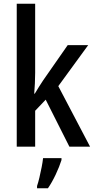

<svg xmlns="http://www.w3.org/2000/svg" viewBox="-20 -780 502 1021"><path d="M167 -392Q167 -365 165.5 -336.5Q164 -308 162 -282H165Q175 -299 187 -318Q199 -337 209 -352L340 -540H449L290 -322L459 0H349L223 -250L167 -191V0H69V-760H167ZM307 71Q296 106 276.5 147.5Q257 189 235 221H177V209Q183 192 189.5 164.5Q196 137 201.5 109Q207 81 209 61H307Z"/></svg>

Font: Noto Sans Myanmar Condensed Medium
Style: Regular
Weight: 500
Width: 3
Designer: Monotype Design Team
Foundry: Monotype Imaging Inc.
Version: Version 2.107; ttfautohint (v1.8.4.7-5d5b)